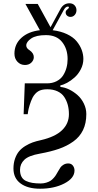

<svg xmlns="http://www.w3.org/2000/svg" viewBox="-20 -912 596 1170"><path d="M62 115Q62 82 71.5 55Q81 28 96 10Q111 -8 133.5 -22Q156 -36 178.5 -44Q201 -52 229 -58Q316 -78 358 -118.5Q400 -159 400 -216Q400 -247 393 -273Q386 -299 371.5 -321Q357 -343 330.5 -355.5Q304 -368 268 -368Q232 -368 212 -355Q192 -342 179 -318Q168 -296 160.5 -271Q153 -246 151 -231L149 -216H124L131 -404H266Q299 -404 324.5 -417Q350 -430 364 -451.5Q378 -473 385 -498.5Q392 -524 392 -552Q392 -614 358.5 -656Q325 -698 260 -698Q200 -698 170 -677.5Q140 -657 140 -635Q140 -618 160 -606Q186 -588 186 -564Q186 -545 171 -530.5Q156 -516 132 -516Q105 -516 86.5 -535.5Q68 -555 68 -585Q68 -643 110.5 -681.5Q153 -720 224 -728H223L135 -888H210L288 -746L349 -858Q368 -892 403 -892Q423 -892 434.5 -879.5Q446 -867 446 -850Q446 -833 435.5 -821Q425 -809 409 -809Q398 -809 389 -816.5Q380 -824 380 -837Q380 -847 391 -855Q400 -862 400 -866Q400 -872 394 -872Q380 -872 369 -852L301 -728H300Q350 -722 388 -704Q426 -686 447 -660.5Q468 -635 478 -607.5Q488 -580 488 -553Q488 -520 472.5 -490Q457 -460 434.5 -440Q412 -420 389 -407.5Q366 -395 348 -392V-382Q374 -380 401 -367Q428 -354 452 -333Q476 -312 491 -281Q506 -250 506 -217Q506 -161 486 -119.5Q466 -78 427 -50Q388 -22 339 -5Q290 12 224 24Q155 36 128.5 61.5Q102 87 102 123Q102 148 111 165Q120 182 138 190.5Q156 199 177.5 202.5Q199 206 228 206Q246 206 262 201Q278 196 288 189.5Q298 183 308 171.5Q318 160 322 152.5Q326 145 334 132Q343 116 349 107.5Q355 99 367.5 91.5Q380 84 396 84Q414 84 424 97Q434 110 434 127Q434 174 372 206Q310 238 224 238Q149 238 105.5 206Q62 174 62 115Z"/></svg>

Font: Old Standard TT
Style: Regular
Weight: 400
Designer: Alexey Kryukov <alexios@thessalonica.org.ru>
Version: Version 2.2